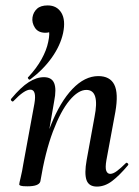

<svg xmlns="http://www.w3.org/2000/svg" viewBox="-20 -680 512 709"><path d="M92 -387Q88 -384 84.5 -389Q81 -394 85 -396Q115 -428 133.5 -461.5Q152 -495 158 -525Q165 -557 159.5 -570.5Q154 -584 152 -586L183 -601Q184 -580 175 -569.5Q166 -559 148 -559Q121 -559 109 -577.5Q97 -596 100 -616Q103 -635 116.5 -647.5Q130 -660 156 -660Q190 -660 206.5 -633Q223 -606 213 -558Q203 -512 171.5 -467.5Q140 -423 92 -387ZM338 9Q308 9 299.5 -15Q291 -39 300 -89L329 -248Q349 -348 299 -348Q269 -348 236.5 -309Q204 -270 175.5 -194.5Q147 -119 129 -10L112 -11Q133 -130 167.5 -217Q202 -304 247.5 -351.5Q293 -399 343 -399Q386 -399 402 -367.5Q418 -336 406 -267L373 -89Q368 -60 372.5 -49Q377 -38 387 -38Q398 -38 412.5 -49Q427 -60 444 -77Q447 -81 451.5 -77Q456 -73 452 -69Q421 -32 394 -11.5Q367 9 338 9ZM81 8Q63 8 57 6Q51 4 51 1Q51 -3 56.5 -25.5Q62 -48 66 -74L107 -297Q116 -349 92 -349Q81 -349 65.5 -338.5Q50 -328 30 -307Q27 -303 22.5 -307.5Q18 -312 22 -316Q57 -358 86 -376.5Q115 -395 142 -395Q171 -395 180 -373Q189 -351 180 -306L129 -10Q124 8 81 8Z"/></svg>

Font: Cormorant SemiBold
Style: Italic
Weight: 600
Italic angle: -10°
Designer: Christian Thalmann (Catharsis Fonts)
Foundry: Catharsis Fonts
Version: Version 4.000